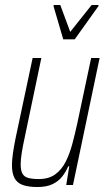

<svg xmlns="http://www.w3.org/2000/svg" viewBox="-20 -743 426 771"><path d="M130 8Q93 8 70.5 -0.5Q48 -9 38 -28.5Q28 -48 28 -80Q28 -100 32 -128Q36 -156 43 -190L111 -510H146L80 -195Q72 -158 67.5 -130.5Q63 -103 63 -83Q63 -59 70 -46Q77 -33 93.5 -28.5Q110 -24 136 -24Q176 -24 202 -43Q228 -62 244 -94Q260 -126 270.5 -165.5Q281 -205 290 -246L346 -510H380L273 0H246L258 -75H254Q245 -54 230.5 -35Q216 -16 192 -4Q168 8 130 8ZM234 -585 195 -718 196 -723H222L262 -615L348 -723H376L375 -718L280 -585Z"/></svg>

Font: Saira Condensed Thin
Style: Italic
Weight: 250
Width: 3
Italic angle: -12°
Designer: Hector Gatti with collaboration of the Omnibus-Type team
Foundry: Omnibus-Type
Version: Version 1.101